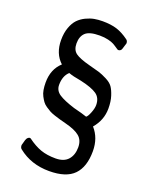

<svg xmlns="http://www.w3.org/2000/svg" viewBox="-136 -783 680 864"><g transform="rotate(20 204.0 -351.0)"><path d="M207 7.3Q120.6 7.3 59.1 -42Q51.3 -47.4 51.3 -60.5Q51.3 -60.5 58.6 -86.9Q61.5 -96.2 68.1 -100.8Q74.7 -105.5 80.1 -102.1Q113.3 -77.6 143.6 -66.9Q173.8 -56.2 214.8 -56.2Q254.9 -56.2 274.7 -78.6Q294.4 -101.1 294.4 -137.7Q294.4 -171.9 272.9 -189.9Q251.5 -208 203.1 -220.2Q184.1 -225.1 173.8 -228Q163.6 -231 147 -236.3Q130.4 -241.7 121.3 -246.8Q112.3 -252 100.3 -260Q88.4 -268.1 81.8 -277.3Q75.2 -286.6 68.6 -299.1Q62 -311.5 59.3 -327.4Q56.6 -343.3 56.6 -362.3Q56.6 -426.3 97.7 -463.4Q56.6 -501 56.6 -565.9Q56.6 -600.1 66.2 -626.2Q75.7 -652.3 90.3 -667.5Q105 -682.6 125.2 -692.4Q145.5 -702.1 164.3 -705.6Q183.1 -709 204.1 -709Q244.1 -709 272.5 -700Q300.8 -690.9 330.1 -669.4Q338.4 -664.1 338.4 -651.9L329.6 -623.5Q327.1 -615.2 320.1 -612.3Q313 -609.4 308.1 -613.3Q291 -625 281.7 -630.1Q272.5 -635.3 254.6 -639.6Q236.8 -644 213.4 -644Q165 -644 146 -626.5Q127 -608.9 127 -575.2Q127 -543.9 146.5 -529.5Q166 -515.1 216.3 -502Q249 -493.7 264.9 -488.8Q280.8 -483.9 303.5 -472.4Q326.2 -460.9 336.2 -446.5Q346.2 -432.1 354.2 -407.2Q362.3 -382.3 362.3 -348.1Q362.3 -293 324.7 -249Q362.3 -207 362.3 -144Q362.3 -68.8 325.4 -30.8Q288.6 7.3 207 7.3ZM280.3 -279.8Q287.6 -284.2 296.4 -306.2Q305.2 -328.1 305.2 -344.2Q305.2 -378.4 281.5 -395Q257.8 -411.6 203.1 -423.8Q162.1 -430.7 142.1 -438.5Q117.2 -416 117.2 -373Q117.2 -345.7 141.1 -329.8Q165 -314 216.3 -297.9Q261.7 -286.6 280.3 -279.8Z"/></g></svg>

Font: BenchNine
Style: Bold
Weight: 700
Version: Version 1 ; ttfautohint (v0.92.18-e454-dirty) -l 8 -r 50 -G 